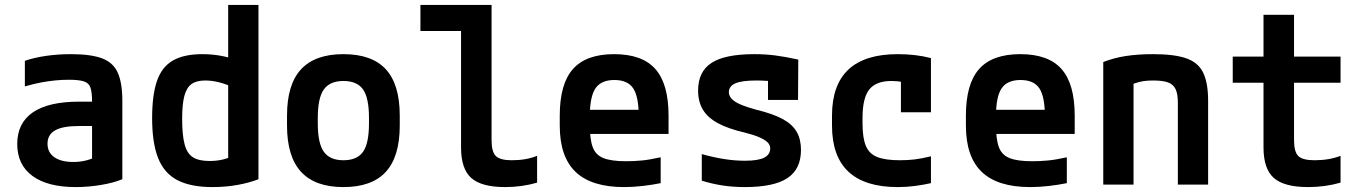

<svg xmlns="http://www.w3.org/2000/svg" viewBox="-20 -750 5540 780"><path d="M288 10Q173 10 111.5 -35.5Q50 -81 50 -165Q50 -250 113.5 -293.5Q177 -337 301 -337H412V-238H299Q235 -238 204 -220.5Q173 -203 173 -166Q173 -131 200.5 -111.5Q228 -92 278 -92Q307 -92 333 -99Q359 -106 380 -119L354 -54V-337Q354 -375 347.5 -394Q341 -413 320.5 -419.5Q300 -426 260 -426Q233 -426 206.5 -423.5Q180 -421 149.5 -415.5Q119 -410 81 -399V-503Q119 -516 167 -523Q215 -530 269 -530Q349 -530 394.5 -513Q440 -496 458.5 -454.5Q477 -413 477 -340V-22Q441 -7 389.5 1.5Q338 10 288 10Z M843 10Q755 10 701 -18Q647 -46 622.5 -107.5Q598 -169 598 -270Q598 -365 618 -422Q638 -479 683 -504.5Q728 -530 802 -530Q846 -530 887 -521.5Q928 -513 965 -495L936 -392Q897 -409 868.5 -416Q840 -423 814 -423Q778 -423 758 -408.5Q738 -394 729 -360.5Q720 -327 720 -267Q720 -201 730 -163.5Q740 -126 764 -111Q788 -96 831 -96Q863 -96 889.5 -103Q916 -110 936 -123L907 -65V-730H1030V-22Q995 -8 946.5 1Q898 10 843 10Z M1375 10Q1260 10 1203 -52Q1146 -114 1146 -240V-280Q1146 -407 1203 -468.5Q1260 -530 1375 -530Q1491 -530 1547.5 -468.5Q1604 -407 1604 -280V-240Q1604 -114 1547.5 -52Q1491 10 1375 10ZM1375 -99Q1431 -99 1455 -133.5Q1479 -168 1479 -249V-271Q1479 -352 1455 -386.5Q1431 -421 1375 -421Q1320 -421 1295.5 -386.5Q1271 -352 1271 -271V-249Q1271 -168 1295.5 -133.5Q1320 -99 1375 -99Z M2032 10Q1936 10 1894.5 -27Q1853 -64 1853 -151V-624H1688V-730H1977V-181Q1977 -133 1994.5 -116Q2012 -99 2059 -99Q2089 -99 2114.5 -103.5Q2140 -108 2162 -117V-8Q2131 1 2098.5 5.5Q2066 10 2032 10Z M2515 10Q2383 10 2318.5 -51.5Q2254 -113 2254 -240V-280Q2254 -409 2307.5 -469.5Q2361 -530 2475 -530Q2589 -530 2642.5 -469.5Q2696 -409 2696 -280V-206H2319V-304H2602L2575 -272V-275Q2575 -357 2552.5 -391Q2530 -425 2476 -425Q2422 -425 2399 -391Q2376 -357 2376 -275V-245Q2376 -184 2388 -152Q2400 -120 2432 -107.5Q2464 -95 2523 -95Q2555 -95 2587 -98Q2619 -101 2664 -111V-6Q2630 1 2591 5.5Q2552 10 2515 10Z M3006 10Q2958 10 2915.5 3.5Q2873 -3 2831 -16V-124Q2877 -111 2921 -104Q2965 -97 3006 -97Q3060 -97 3084.5 -109.5Q3109 -122 3109 -147Q3109 -161 3098.5 -171.5Q3088 -182 3065.5 -192Q3043 -202 3007 -211Q2938 -227 2896.5 -249.5Q2855 -272 2835.5 -304.5Q2816 -337 2816 -382Q2816 -459 2870.5 -494.5Q2925 -530 3045 -530Q3088 -530 3128 -525Q3168 -520 3223 -508L3222 -344H3100V-484L3153 -416Q3120 -420 3096.5 -421.5Q3073 -423 3053 -423Q2994 -423 2967.5 -411.5Q2941 -400 2941 -375Q2941 -361 2952.5 -348.5Q2964 -336 2988.5 -325.5Q3013 -315 3053 -304Q3120 -288 3159.5 -266.5Q3199 -245 3216.5 -214.5Q3234 -184 3234 -141Q3234 -63 3179 -26.5Q3124 10 3006 10Z M3627 10Q3360 10 3360 -240V-280Q3360 -530 3627 -530Q3701 -530 3762 -514V-294H3640V-497L3696 -404Q3675 -412 3650 -416.5Q3625 -421 3601 -421Q3539 -421 3511.5 -386.5Q3484 -352 3484 -271V-249Q3484 -190 3497.5 -157.5Q3511 -125 3544 -112Q3577 -99 3636 -99Q3669 -99 3697 -102.5Q3725 -106 3762 -115V-6Q3731 1 3697 5.5Q3663 10 3627 10Z M4165 10Q4033 10 3968.5 -51.5Q3904 -113 3904 -240V-280Q3904 -409 3957.5 -469.5Q4011 -530 4125 -530Q4239 -530 4292.5 -469.5Q4346 -409 4346 -280V-206H3969V-304H4252L4225 -272V-275Q4225 -357 4202.5 -391Q4180 -425 4126 -425Q4072 -425 4049 -391Q4026 -357 4026 -275V-245Q4026 -184 4038 -152Q4050 -120 4082 -107.5Q4114 -95 4173 -95Q4205 -95 4237 -98Q4269 -101 4314 -111V-6Q4280 1 4241 5.5Q4202 10 4165 10Z M4462 -498Q4505 -515 4554 -522.5Q4603 -530 4664 -530Q4751 -530 4799.5 -513Q4848 -496 4868 -454.5Q4888 -413 4888 -340V0H4765V-333Q4765 -368 4756 -387.5Q4747 -407 4725.5 -415Q4704 -423 4665 -423Q4643 -423 4625.5 -420.5Q4608 -418 4587 -410.5Q4566 -403 4535 -389L4585 -466V0H4462Z M5294 10Q5197 10 5155 -27Q5113 -64 5113 -151V-414H4988V-520H5113V-690H5237V-520H5426V-414H5237V-181Q5237 -133 5254.5 -116Q5272 -99 5320 -99Q5350 -99 5376.5 -103.5Q5403 -108 5426 -117V-8Q5394 1 5361.5 5.5Q5329 10 5294 10Z"/></svg>

Font: M PLUS Code Latin SemiExpanded SemiBold
Style: Regular
Weight: 600
Width: 6
Designer: Coji Morishita
Foundry: UNDERFOREST DESIGN
Version: Version 1.002; ttfautohint (v1.8.3)